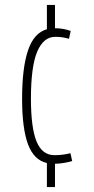

<svg xmlns="http://www.w3.org/2000/svg" viewBox="-20 -657 382 782"><path d="M171 105V7Q118 -5 94 -69.5Q70 -134 70 -255Q70 -380 94 -451.5Q118 -523 171 -538V-637H204V-542Q237 -542 268 -531L261 -499Q247 -503 234 -505Q221 -507 205 -507Q157 -507 131.5 -446.5Q106 -386 106 -255Q106 -136 129 -80.5Q152 -25 202 -25Q235 -25 267 -33L274 -1Q240 9 204 10V105Z"/></svg>

Font: Georama Condensed ExtraLight
Style: Regular
Weight: 200
Width: 3
Designer: Jean-Baptiste Levee
Foundry: Production Type
Version: Version 1.000